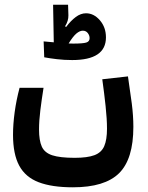

<svg xmlns="http://www.w3.org/2000/svg" viewBox="-20 -612 626 814"><path d="M289.1 182.1Q200.2 182.1 144 160.6Q87.9 139.2 61.5 90.3Q35.2 41.5 35.2 -40.5Q35.2 -85 42.2 -136.7Q49.3 -188.5 63 -239.7H164.6Q156.7 -190.4 151.1 -145.3Q145.5 -100.1 145.5 -63Q145.5 -16.6 157.2 9.5Q168.9 35.6 201.7 46.4Q234.4 57.1 296.9 57.1Q350.6 57.1 380.4 45.9Q410.2 34.7 421.9 7.6Q433.6 -19.5 433.6 -66.4Q433.6 -107.4 427.7 -162.1Q421.9 -216.8 413.6 -275.9L522.5 -288.1Q531.7 -227.1 538.6 -174.1Q545.4 -121.1 545.4 -74.2Q545.4 62.5 484.9 122.3Q424.3 182.1 289.1 182.1ZM286.1 -357.4Q252.4 -357.4 221.4 -361.1Q190.4 -364.7 167.5 -369.1L165 -436.5Q172.4 -436 183.6 -434.8Q194.8 -433.6 208 -432.6L205.1 -591.8H268.6L270 -546.9Q270.5 -523.9 255.9 -500.5L260.3 -497.6Q280.3 -524.4 301.3 -540Q322.3 -555.7 344.7 -555.7Q377.9 -555.7 403.6 -525.9Q429.2 -496.1 429.2 -453.6Q429.2 -357.4 286.1 -357.4ZM271 -427.7Q282.7 -427.2 290.5 -427.2Q331.5 -427.2 345.7 -431.6Q359.9 -436 359.9 -450.2Q359.9 -461.9 352.1 -471.9Q344.2 -481.9 331.1 -481.9Q318.4 -481.9 304 -470Q289.6 -458 271 -427.7Z"/></svg>

Font: Cascadia Mono NF SemiBold
Style: Regular
Weight: 600
Monospace: yes
Designer: Aaron Bell
Foundry: Saja Typeworks
Version: Version 2404.023; ttfautohint (v1.8.4)